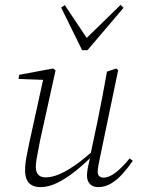

<svg xmlns="http://www.w3.org/2000/svg" viewBox="-20 -755 579 788"><path d="M146 13Q126 13 111.5 5.5Q97 -2 90 -17.5Q83 -33 83 -55Q83 -81 88.5 -110.5Q94 -140 100 -168L159 -437L165 -427L56 -431L59 -448L198 -474L208 -466L145 -181Q142 -163 137.5 -142Q133 -121 130 -102Q127 -83 127 -70Q127 -49 137 -38Q147 -27 168 -27Q191 -27 220 -38.5Q249 -50 287.5 -76.5Q326 -103 375 -148L380 -131H375Q331 -86 291 -54Q251 -22 215 -4.5Q179 13 146 13ZM383 13Q362 13 349.5 0.5Q337 -12 337 -34Q337 -47 340 -63.5Q343 -80 351 -113L350 -114L382 -266Q392 -315 401 -362.5Q410 -410 419 -461L457 -474L465 -467L390 -107Q387 -92 384 -76.5Q381 -61 381 -49Q381 -38 387.5 -32Q394 -26 405 -26Q428 -26 455.5 -47.5Q483 -69 512 -105L525 -95Q505 -66 483 -41.5Q461 -17 436 -2Q411 13 383 13ZM246 -734 346 -584H320L475 -735L487 -723L339 -549H317L231 -724Z"/></svg>

Font: Source Serif 4 36pt Light
Style: Italic
Weight: 300
Italic angle: -12°
Designer: Frank Grießhammer
Foundry: Adobe Systems Incorporated
Version: Version 4.004;hotconv 1.0.116;makeotfexe 2.5.65601